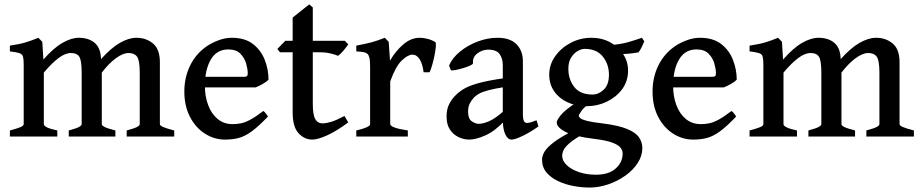

<svg xmlns="http://www.w3.org/2000/svg" viewBox="-20 -613 4135 862"><path d="M548.8 0V-27.3Q582 -36.1 594.7 -42.7Q607.4 -49.3 607.4 -55.7V-285.2Q607.4 -341.8 595.5 -358.4Q583.5 -375 557.1 -375Q532.7 -375 501 -352.1Q469.2 -329.1 437 -287.1V-55.7Q437 -49.3 449.5 -43Q461.9 -36.6 498 -27.3V0H288.6V-27.3Q321.8 -36.1 334.2 -42.7Q346.7 -49.3 346.7 -55.7V-285.2Q346.7 -341.8 335.9 -358.4Q325.2 -375 298.8 -375Q272.9 -375 242.9 -352.5Q212.9 -330.1 176.8 -287.1V-55.7Q176.8 -40 237.3 -27.3V0H24.4V-27.3Q54.2 -35.2 70.3 -41.5Q86.4 -47.9 86.4 -55.7V-322.8Q86.4 -347.2 83.3 -358.6Q80.1 -370.1 66.9 -374.5Q53.7 -378.9 24.4 -382.3V-408.2Q65.9 -414.1 94.5 -422.6Q123 -431.2 152.3 -443.4L169.9 -425.3L174.8 -345.7Q221.2 -398.4 261 -420.9Q300.8 -443.4 333.5 -443.4Q377.4 -443.4 403.8 -421.6Q430.2 -399.9 433.1 -355.5L433.6 -347.7Q479 -398.4 518.8 -420.9Q558.6 -443.4 592.3 -443.4Q636.2 -443.4 667 -417.7Q697.8 -392.1 697.8 -333.5V-55.7Q697.8 -49.3 711.9 -43Q726.1 -36.6 762.2 -27.3V0Z M1185.5 -255.4Q1177.2 -246.1 1159.9 -236.3Q1142.6 -226.6 1127.9 -220.7H858.4L858.9 -268.1H1074.7Q1085.4 -268.1 1088.9 -271.5Q1092.3 -274.9 1092.3 -284.7Q1092.3 -302.2 1085.2 -327.4Q1078.1 -352.5 1059.3 -371.8Q1040.5 -391.1 1004.9 -391.1Q953.1 -391.1 926.5 -345.7Q899.9 -300.3 899.9 -227.5Q899.9 -180.2 914.6 -141.1Q929.2 -102.1 957 -78.9Q984.9 -55.7 1024.4 -55.7Q1043.5 -55.7 1061.8 -59.3Q1080.1 -63 1103.5 -75.4Q1127 -87.9 1162.1 -114.7Q1168 -111.3 1174.3 -102.5Q1180.7 -93.8 1183.1 -89.8Q1141.1 -45.9 1110.8 -23.7Q1080.6 -1.5 1052.7 6.1Q1024.9 13.7 990.7 13.7Q941.4 13.7 899.7 -13.2Q857.9 -40 832.8 -88.6Q807.6 -137.2 807.6 -202.1Q807.6 -264.6 832.8 -317.1Q857.9 -369.6 905.3 -403.3Q927.7 -419.4 959 -431.4Q990.2 -443.4 1020 -443.4Q1080.1 -443.4 1116.2 -415Q1152.3 -386.7 1168.9 -343.5Q1185.5 -300.3 1185.5 -255.4Z M1543.5 -63.5Q1490.2 -23.9 1448.2 -5.1Q1406.2 13.7 1382.3 13.7Q1346.7 13.7 1320.3 -14.9Q1293.9 -43.5 1293.9 -107.9V-378.4H1236.8L1225.1 -393.1L1260.7 -429.7H1293.9V-534.2L1368.2 -593.3L1384.3 -579.6V-429.7H1528.3L1543.5 -414.1Q1534.7 -400.4 1520.5 -384Q1506.3 -367.7 1497.6 -362.3Q1486.3 -367.7 1464.1 -373Q1441.9 -378.4 1411.6 -378.4H1384.3V-149.4Q1384.3 -97.7 1395.3 -78.4Q1406.2 -59.1 1428.2 -59.1Q1444.3 -59.1 1466.8 -65.9Q1489.3 -72.8 1526.4 -92.3Z M1934.1 -424.3Q1938 -421.9 1936.8 -405.3Q1935.5 -388.7 1931.2 -366.2Q1926.8 -343.8 1920.7 -322.3Q1914.6 -300.8 1908.7 -288.6H1881.8Q1877.4 -325.7 1864.3 -346.7Q1851.1 -367.7 1831.1 -367.7Q1812 -367.7 1784.4 -342Q1756.8 -316.4 1731.9 -247.6V-55.7Q1731.9 -48.3 1750.2 -41Q1768.6 -33.7 1811 -27.3V0H1579.6V-27.3Q1641.6 -41.5 1641.6 -55.7V-311.5Q1641.6 -341.8 1638.4 -353.8Q1635.3 -365.7 1630.9 -370.1Q1625 -376 1614.7 -378.4Q1604.5 -380.9 1579.6 -382.3V-408.2Q1619.6 -415.5 1647.9 -423.1Q1676.3 -430.7 1707.5 -443.4L1725.1 -425.3L1731 -340.8Q1755.9 -383.8 1790.5 -413.6Q1825.2 -443.4 1864.7 -443.4Q1880.9 -443.4 1899.2 -438.7Q1917.5 -434.1 1934.1 -424.3Z M2397.5 -45.4Q2358.9 -18.1 2325.2 -2.2Q2291.5 13.7 2276.9 13.7Q2259.3 13.7 2248.3 -10.5Q2237.3 -34.7 2237.3 -75.7V-320.3Q2237.3 -350.6 2222.9 -370.6Q2208.5 -390.6 2169.4 -390.1Q2144 -389.2 2122.6 -372.8Q2101.1 -356.4 2103.5 -329.1Q2104 -324.7 2091.1 -318.8Q2078.1 -313 2060.1 -307.4Q2042 -301.8 2025.9 -298.8Q2009.8 -295.9 2004.4 -297.4L1996.1 -318.8Q2010.3 -352.5 2044.7 -380.9Q2079.1 -409.2 2123.8 -426.3Q2168.5 -443.4 2213.9 -443.4Q2270.5 -443.4 2299.1 -414.1Q2327.6 -384.8 2327.6 -337.4V-97.2Q2327.6 -61 2345.7 -61Q2352.5 -61 2361.6 -63.5Q2370.6 -65.9 2388.7 -73.2ZM2241.7 -221.7Q2196.3 -214.4 2170.7 -207.3Q2145 -200.2 2131.3 -192.6Q2117.7 -185.1 2108.4 -175.8Q2096.7 -163.1 2089.1 -148.2Q2081.5 -133.3 2081.5 -113.3Q2081.5 -79.1 2098.6 -68.1Q2115.7 -57.1 2127.9 -57.1Q2150.4 -57.1 2178 -69.8Q2205.6 -82.5 2241.7 -114.7L2245.6 -70.8Q2202.1 -24.4 2159.7 -5.4Q2117.2 13.7 2086.4 13.7Q2062.5 13.7 2039.1 2.7Q2015.6 -8.3 2000.2 -31Q1984.9 -53.7 1984.9 -89.8Q1984.9 -122.6 1996.6 -145.5Q2008.3 -168.5 2025.4 -185.1Q2040 -200.2 2062 -213.6Q2084 -227.1 2125.7 -239Q2167.5 -251 2241.7 -261.7Z M2863.8 51.8Q2863.8 86.9 2843 118.9Q2822.3 150.9 2787.6 175.5Q2752.9 200.2 2710.9 214.6Q2668.9 229 2626.5 229Q2592.3 229 2555.2 222.2Q2518.1 215.3 2485.8 200.2Q2453.6 185.1 2433.6 161.4Q2413.6 137.7 2413.6 104Q2413.6 86.9 2424.3 68.4Q2435.1 49.8 2465.8 26.1Q2496.6 2.4 2556.6 -28.3Q2556.6 -28.3 2567.4 -27.3Q2578.1 -26.4 2589.4 -23.2Q2600.6 -20 2602.1 -13.7Q2556.6 12.2 2535.9 30.5Q2515.1 48.8 2509.5 62.3Q2503.9 75.7 2503.9 85.9Q2503.9 108.9 2524.4 128.4Q2544.9 147.9 2579.3 159.7Q2613.8 171.4 2655.3 171.4Q2712.9 171.4 2744.1 143.6Q2775.4 115.7 2775.4 76.2Q2775.4 62 2765.4 49.6Q2755.4 37.1 2728.5 27.1Q2701.7 17.1 2649.9 10.7Q2559.6 0 2519.5 -20.5Q2479.5 -41 2479.5 -63.5Q2479.5 -73.2 2497.8 -96.2Q2516.1 -119.1 2569.3 -153.8L2643.6 -161.6Q2603.5 -133.8 2591.1 -116Q2578.6 -98.1 2578.6 -94.2Q2578.6 -87.9 2586.2 -81.8Q2593.8 -75.7 2617.2 -69.8Q2640.6 -64 2688 -58.6Q2757.3 -49.8 2795.7 -33.9Q2834 -18.1 2848.9 3.7Q2863.8 25.4 2863.8 51.8ZM2872.6 -427.7Q2868.2 -416.5 2861.8 -403.1Q2855.5 -389.6 2846.7 -377.9Q2821.8 -373.5 2795.4 -371.3Q2769 -369.1 2730.5 -370.6L2710.4 -409.7Q2764.2 -413.1 2802.2 -424.3Q2840.3 -435.5 2861.8 -443.4ZM2799.8 -295.9Q2799.8 -248.5 2773.2 -212.6Q2746.6 -176.8 2704.3 -156.5Q2662.1 -136.2 2614.3 -136.2Q2565.9 -136.2 2527.8 -153.8Q2489.7 -171.4 2467.8 -203.4Q2445.8 -235.4 2445.8 -277.8Q2445.8 -323.2 2472.7 -360.8Q2499.5 -398.4 2542.7 -420.9Q2585.9 -443.4 2634.8 -443.4Q2682.1 -443.4 2719.5 -423.1Q2756.8 -402.8 2778.3 -369.4Q2799.8 -335.9 2799.8 -295.9ZM2713.9 -277.3Q2713.9 -325.2 2686 -359.4Q2658.2 -393.6 2605 -393.6Q2589.8 -393.6 2572.8 -383.5Q2555.7 -373.5 2543.7 -353.8Q2531.7 -334 2531.7 -304.2Q2531.7 -256.8 2558.1 -222.7Q2584.5 -188.5 2640.6 -188.5Q2667.5 -188.5 2690.7 -210.7Q2713.9 -232.9 2713.9 -277.3Z M3287.6 -255.4Q3279.3 -246.1 3262 -236.3Q3244.6 -226.6 3230 -220.7H2960.4L2960.9 -268.1H3176.8Q3187.5 -268.1 3190.9 -271.5Q3194.3 -274.9 3194.3 -284.7Q3194.3 -302.2 3187.3 -327.4Q3180.2 -352.5 3161.4 -371.8Q3142.6 -391.1 3106.9 -391.1Q3055.2 -391.1 3028.6 -345.7Q3002 -300.3 3002 -227.5Q3002 -180.2 3016.6 -141.1Q3031.2 -102.1 3059.1 -78.9Q3086.9 -55.7 3126.5 -55.7Q3145.5 -55.7 3163.8 -59.3Q3182.1 -63 3205.6 -75.4Q3229 -87.9 3264.2 -114.7Q3270 -111.3 3276.4 -102.5Q3282.7 -93.8 3285.2 -89.8Q3243.2 -45.9 3212.9 -23.7Q3182.6 -1.5 3154.8 6.1Q3127 13.7 3092.8 13.7Q3043.5 13.7 3001.7 -13.2Q2960 -40 2934.8 -88.6Q2909.7 -137.2 2909.7 -202.1Q2909.7 -264.6 2934.8 -317.1Q2960 -369.6 3007.3 -403.3Q3029.8 -419.4 3061 -431.4Q3092.3 -443.4 3122.1 -443.4Q3182.1 -443.4 3218.3 -415Q3254.4 -386.7 3271 -343.5Q3287.6 -300.3 3287.6 -255.4Z M3869.6 0V-27.3Q3902.8 -36.1 3915.5 -42.7Q3928.2 -49.3 3928.2 -55.7V-285.2Q3928.2 -341.8 3916.3 -358.4Q3904.3 -375 3877.9 -375Q3853.5 -375 3821.8 -352.1Q3790 -329.1 3757.8 -287.1V-55.7Q3757.8 -49.3 3770.3 -43Q3782.7 -36.6 3818.8 -27.3V0H3609.4V-27.3Q3642.6 -36.1 3655 -42.7Q3667.5 -49.3 3667.5 -55.7V-285.2Q3667.5 -341.8 3656.7 -358.4Q3646 -375 3619.6 -375Q3593.8 -375 3563.7 -352.5Q3533.7 -330.1 3497.6 -287.1V-55.7Q3497.6 -40 3558.1 -27.3V0H3345.2V-27.3Q3375 -35.2 3391.1 -41.5Q3407.2 -47.9 3407.2 -55.7V-322.8Q3407.2 -347.2 3404.1 -358.6Q3400.9 -370.1 3387.7 -374.5Q3374.5 -378.9 3345.2 -382.3V-408.2Q3386.7 -414.1 3415.3 -422.6Q3443.8 -431.2 3473.1 -443.4L3490.7 -425.3L3495.6 -345.7Q3542 -398.4 3581.8 -420.9Q3621.6 -443.4 3654.3 -443.4Q3698.2 -443.4 3724.6 -421.6Q3751 -399.9 3753.9 -355.5L3754.4 -347.7Q3799.8 -398.4 3839.6 -420.9Q3879.4 -443.4 3913.1 -443.4Q3957 -443.4 3987.8 -417.7Q4018.6 -392.1 4018.6 -333.5V-55.7Q4018.6 -49.3 4032.7 -43Q4046.9 -36.6 4083 -27.3V0Z"/></svg>

Font: Namdhinggo Medium
Style: Regular
Weight: 500
Designer: Victor Gaultney
Foundry: SIL International
Version: Version 3.001